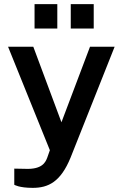

<svg xmlns="http://www.w3.org/2000/svg" viewBox="-20 -743 593 928"><path d="M257 -723H147V-605H257ZM433 -723H322V-605H433ZM138 165C214 165 273 136 321 19L534 -517H415L277 -152L141 -517H19L221 -17L208 20C200 40 185 77 101 73L49 72V150C49 150 72 165 138 165Z"/></svg>

Font: United Sans SemiBold
Style: Regular
Weight: 600
Designer: Pablo Impallari, Rodrigo Fuenzalida (Modified by Dan O. Williams)
Version: Version 1.000;PS 001.000;hotconv 1.0.88;makeotf.lib2.5.64775